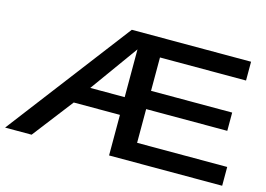

<svg xmlns="http://www.w3.org/2000/svg" viewBox="-93 -878 1465 1056"><g transform="rotate(15 639.0 -350.0)"><path d="M4 0 538 -700H1217V-593H727V-403H1189V-299H727V-107H1240V0H596V-231H333L155 0ZM400 -332H596V-604Z"/></g></svg>

Font: Georama Extended Medium
Style: Regular
Weight: 500
Width: 7
Designer: Jean-Baptiste Levee
Foundry: Production Type
Version: Version 1.000